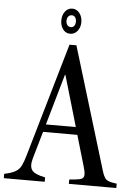

<svg xmlns="http://www.w3.org/2000/svg" viewBox="-80 -1007 745 1054"><g transform="rotate(5 292.0 -480.0)"><path d="M277 -761.5H315L520.5 -85Q527.5 -62 535.5 -50Q543.5 -38 558.8 -32.5Q574 -27 601.5 -24V0H340V-24Q379 -27 398.2 -31.2Q417.5 -35.5 420.5 -50.8Q423.5 -66 413 -101L363 -272H174L131 -123Q118 -77.5 134 -56.2Q150 -35 207 -24V0H-18.5V-24Q23 -32.5 43.5 -44.8Q64 -57 74.5 -78.2Q85 -99.5 95 -134.5ZM266.5 -594.5 186 -314H351L269 -594.5ZM275.5 -821.5Q250.5 -821.5 235.5 -841.5Q220.5 -861.5 220.5 -890.5Q220.5 -920 236 -940Q251.5 -960 275.5 -960Q299 -960 315 -940Q331 -920 331 -890.5Q331 -861.5 315 -841.5Q299 -821.5 275.5 -821.5ZM275.5 -858Q287.5 -858 294.2 -867Q301 -876 301 -890.5Q301 -905.5 294.2 -914.5Q287.5 -923.5 275.5 -923.5Q264 -923.5 256.5 -914.5Q249 -905.5 249 -890.5Q249 -876 256.5 -867Q264 -858 275.5 -858Z"/></g></svg>

Font: Libre Caslon Condensed
Style: Regular
Weight: 400
Designer: Pablo Impallari, Rodrigo Fuenzalida, Katja Schimmel, Ertekin Erdin
Foundry: Pablo Impallari, Rodrigo Fuenzalida
Version: Version 2.000; ttfautohint (v1.8.4.7-5d5b);gftools[0.9.33]